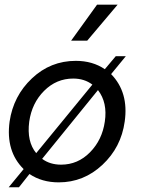

<svg xmlns="http://www.w3.org/2000/svg" viewBox="-20 -770 610 821"><path d="M353 -596.2H284.2L395 -750H482.9ZM455.1 -453.1Q531.2 -375 513.2 -250Q498 -140.1 418 -65.2Q337.9 9.8 231 9.8Q159.2 9.8 106 -25.9L61 30.8H17.1L81.1 -46.9Q3.9 -123 21 -250Q37.1 -359.9 116.5 -434.8Q195.8 -509.8 304.2 -509.8Q376 -509.8 428.2 -474.1L475.1 -529.8H518.1ZM105 -250Q93.8 -165 134.8 -115.2L375 -408.2Q340.8 -434.1 293 -434.1Q221.2 -434.1 168.7 -381.6Q116.2 -329.1 105 -250ZM241.2 -65.9Q313 -65.9 365 -118.9Q417 -171.9 428.2 -250Q440.4 -331.1 398.9 -384.8L160.2 -90.8Q193.4 -65.9 241.2 -65.9Z"/></svg>

Font: Oakes Grotesk
Style: Italic
Weight: 400
Designer: Samuel Oakes
Foundry: Samuel Oakes
Version: Version 1.0 | wf-rip DC20170320